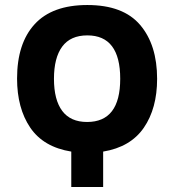

<svg xmlns="http://www.w3.org/2000/svg" viewBox="-20 -745 694 765"><path d="M264 0V-141Q153 -159 100.5 -236.5Q48 -314 48 -432Q48 -572 118 -648.5Q188 -725 328 -725Q471 -725 538.5 -645.5Q606 -566 606 -431Q606 -313 553 -236Q500 -159 391 -141V0ZM327 -259Q459 -259 459 -431Q459 -604 328 -604Q261 -604 228 -559.5Q195 -515 195 -431Q195 -347 228 -303Q261 -259 327 -259Z"/></svg>

Font: Noto Sans Condensed
Style: Bold
Weight: 700
Width: 3
Designer: Monotype Design Team
Foundry: Monotype Imaging Inc.
Version: Version 2.013; ttfautohint (v1.8.4.7-5d5b)